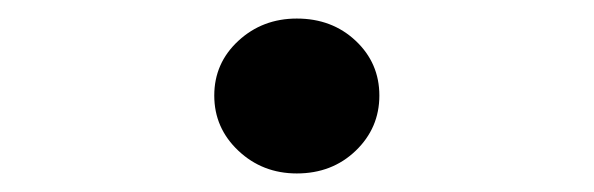

<svg xmlns="http://www.w3.org/2000/svg" viewBox="-20 -454 640 207"><path d="M300 -267Q263 -267 237 -291.5Q211 -316 211 -351Q211 -386 237 -410Q263 -434 300 -434Q338 -434 363.5 -410Q389 -386 389 -351Q389 -316 363.5 -291.5Q338 -267 300 -267Z"/></svg>

Font: DM Mono Medium
Style: Regular
Weight: 500
Designer: Colophon Foundry
Foundry: Colophon Foundry
Version: Version 1.000; ttfautohint (v1.8.2.53-6de2)